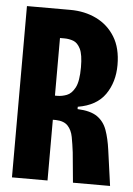

<svg xmlns="http://www.w3.org/2000/svg" viewBox="-50 -698 512 737"><g transform="rotate(5 206.5 -330.0)"><path d="M24 0V-660H191Q247 -660 292 -638Q337 -616 363.5 -573Q390 -530 390 -465Q390 -399 357 -351.5Q324 -304 252 -292V-283Q302 -281 328 -263Q354 -245 365.5 -213Q377 -181 383 -137L402 0H259L248 -116Q244 -148 239 -174.5Q234 -201 219 -217Q204 -233 173 -234H161V0ZM161 -327H171Q188 -327 206.5 -334Q225 -341 238 -365.5Q251 -390 251 -444Q251 -493 240 -515Q229 -537 212.5 -543Q196 -549 178 -549H161Z"/></g></svg>

Font: Bricolage Grotesque 48pt Condensed Bricolage Grotesque 48pt Condensed Regular
Style: Bold
Weight: 700
Width: 3
Designer: Mathieu Triay
Foundry: Atelier Triay
Version: Version 1.000; ttfautohint (v1.8.4.7-5d5b);gftools[0.9.32]